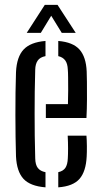

<svg xmlns="http://www.w3.org/2000/svg" viewBox="-20 -778 424 804"><path d="M47 -123Q46 -159 45.2 -203.8Q44.5 -248.5 44.5 -296.5Q44.5 -344.5 45 -390.8Q45.5 -437 47 -476Q50 -540 79 -570.8Q108 -601.5 170.5 -606.5V-543Q147.5 -538.5 137.8 -524.2Q128 -510 127.5 -486Q126 -440 125.5 -394.2Q125 -348.5 125 -302.8Q125 -257 125.5 -210.2Q126 -163.5 127.5 -115Q128 -88 138.5 -74.5Q149 -61 170.5 -57V6.5Q106.5 1.5 78.2 -29.2Q50 -60 47 -123ZM224 6.5V-57Q244.5 -61.5 253.8 -75.2Q263 -89 264 -115.5Q265 -130.5 265 -156Q265 -181.5 263.5 -210H342Q343.5 -193 343.8 -166Q344 -139 343 -123Q340 -60 313 -29Q286 2 224 6.5ZM172 -284V-342H264.5Q265.5 -371 265.5 -400.8Q265.5 -430.5 265.2 -453.5Q265 -476.5 264 -486Q263 -512 253 -525.2Q243 -538.5 224 -543V-606.5Q285.5 -601.5 313 -570.5Q340.5 -539.5 343 -478.5Q343.5 -467.5 344 -435Q344.5 -402.5 344.2 -361.8Q344 -321 342 -284ZM92 -640.5 167.5 -757.5H221L297 -640.5H238.5L194.5 -712L151 -640.5Z"/></svg>

Font: Big Shoulders Stencil Text Thin
Style: Regular
Weight: 400
Version: Version 2.001